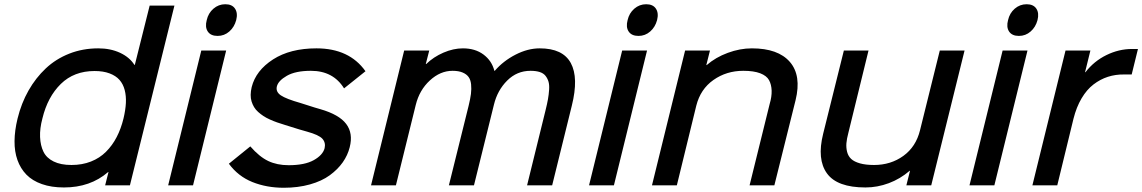

<svg xmlns="http://www.w3.org/2000/svg" viewBox="-20 -866 5336 897"><path d="M557.1 -313Q566.4 -352.1 568.1 -384.8Q569.8 -417.5 562.5 -445.6Q555.2 -473.6 538.1 -492.9Q521 -512.2 491.7 -523.2Q462.4 -534.2 421.9 -534.2Q325.7 -534.2 264.2 -473.9Q202.6 -413.6 178.2 -313Q165.5 -265.6 167.2 -225.8Q168.9 -186 183.1 -157Q197.3 -127.9 230.5 -111.6Q263.7 -95.2 314 -95.2Q363.8 -95.2 404.8 -111.3Q445.8 -127.4 475.3 -157Q504.9 -186.5 525.1 -225.6Q545.4 -264.6 557.1 -313ZM794.9 -839.8 586.9 0H471.2L486.8 -62H484.9Q401.9 9.8 278.8 9.8Q220.2 9.8 175.8 -5.9Q131.3 -21.5 103.5 -50Q75.7 -78.6 61.5 -118.4Q47.4 -158.2 47.9 -207Q48.3 -255.9 62 -312Q79.6 -383.8 113.3 -443.1Q147 -502.4 194.1 -546.6Q241.2 -590.8 304 -615.5Q366.7 -640.1 439 -640.1Q496.1 -640.1 540.8 -619.4Q585.4 -598.6 607.9 -563H609.9L679.2 -839.8Z M1036.6 -629.9 881.8 0H765.6L920.4 -629.9ZM1083.5 -772Q1074.7 -739.3 1051.3 -718.8Q1027.8 -698.2 996.6 -698.2Q964.4 -698.2 950.7 -718.8Q937 -739.3 945.8 -772Q953.1 -804.7 977.1 -825.4Q1001 -846.2 1032.7 -846.2Q1064.5 -846.2 1078.1 -825.4Q1091.8 -804.7 1083.5 -772Z M1613.8 -178.2Q1604.5 -140.6 1581.1 -107.4Q1557.6 -74.2 1520.5 -47.1Q1483.4 -20 1428 -4.4Q1372.6 11.2 1305.7 11.2Q1225.6 11.2 1158.9 -15.6Q1092.3 -42.5 1049.3 -101.1L1149.4 -182.1Q1191.9 -133.3 1233.2 -113.8Q1274.4 -94.2 1328.6 -94.2Q1403.8 -94.2 1446 -117.9Q1488.3 -141.6 1496.6 -173.8Q1502.4 -199.7 1486.1 -217.8Q1469.7 -235.8 1414.6 -251Q1393.1 -256.3 1311.5 -282.2Q1291.5 -288.1 1274.4 -294.2Q1257.3 -300.3 1240.5 -307.9Q1223.6 -315.4 1210.7 -324Q1197.8 -332.5 1186 -343Q1174.3 -353.5 1167 -365.7Q1159.7 -377.9 1155.3 -392.1Q1150.9 -406.2 1151.1 -423.1Q1151.4 -439.9 1155.8 -459Q1175.3 -536.6 1255.6 -588.4Q1335.9 -640.1 1458.5 -640.1Q1611.8 -640.1 1687.5 -533.2L1587.4 -453.1Q1536.6 -535.2 1432.6 -535.2Q1360.8 -535.2 1320.3 -512Q1279.8 -488.8 1273.4 -461.9Q1267.6 -437 1292.2 -420.4Q1316.9 -403.8 1383.8 -384.8Q1468.8 -357.4 1476.6 -356Q1564.5 -330.6 1597.4 -286.9Q1630.4 -243.2 1613.8 -178.2Z M2651.4 -372.1 2559.6 0H2442.4L2528.3 -349.1Q2536.1 -380.4 2540 -402.3Q2543.9 -424.3 2545.4 -447Q2546.9 -469.7 2542.5 -484.6Q2538.1 -499.5 2528.6 -511.7Q2519 -523.9 2501.5 -529.5Q2483.9 -535.2 2458.5 -535.2Q2395 -535.2 2349.4 -489.5Q2303.7 -443.8 2287.6 -377L2194.3 0H2077.1L2169.4 -372.1Q2177.2 -403.8 2180.2 -427.2Q2183.1 -450.7 2180.9 -471.9Q2178.7 -493.2 2169.2 -506.3Q2159.7 -519.5 2141.1 -527.3Q2122.6 -535.2 2094.2 -535.2Q2037.1 -535.2 1988.3 -490.2Q1939.5 -445.3 1922.4 -376L1829.6 0H1713.4L1868.2 -629.9H1985.4L1969.2 -566.9H1971.2Q2005.4 -600.1 2051.8 -620.1Q2098.1 -640.1 2142.6 -640.1Q2200.2 -640.1 2239 -611.1Q2277.8 -582 2289.6 -535.2H2291.5Q2331.5 -581.5 2388.7 -610.8Q2445.8 -640.1 2501.5 -640.1Q2609.4 -640.1 2646.7 -571.5Q2684.1 -502.9 2651.4 -372.1Z M3002.9 -629.9 2848.1 0H2731.9L2886.7 -629.9ZM3049.8 -772Q3041 -739.3 3017.6 -718.8Q2994.1 -698.2 2962.9 -698.2Q2930.7 -698.2 2917 -718.8Q2903.3 -739.3 2912.1 -772Q2919.4 -804.7 2943.4 -825.4Q2967.3 -846.2 2999 -846.2Q3030.8 -846.2 3044.4 -825.4Q3058.1 -804.7 3049.8 -772Z M3696.8 -397.9 3597.7 0H3481.9L3575.7 -379.9Q3585.9 -414.1 3585 -442.6Q3584 -471.2 3572.8 -491.7Q3561.5 -512.2 3531.5 -523.7Q3501.5 -535.2 3452.6 -535.2Q3374 -535.2 3313.2 -492.4Q3252.4 -449.7 3232.9 -372.1L3142.1 0H3025.9L3180.7 -629.9H3296.9L3279.8 -562H3281.7Q3323.2 -598.1 3380.1 -619.1Q3437 -640.1 3492.7 -640.1Q3615.2 -640.1 3670.2 -576.7Q3725.1 -513.2 3696.8 -397.9Z M4486.3 -629.9 4330.6 0H4214.4L4231.4 -67.9H4229.5Q4186 -30.3 4132.6 -10.3Q4079.1 9.8 4023.4 9.8Q3891.1 9.8 3843.5 -55.9Q3795.9 -121.6 3825.7 -241.2L3922.4 -629.9H4037.6L3943.4 -245.1Q3936 -217.8 3934.3 -196.8Q3932.6 -175.8 3937.7 -156Q3942.9 -136.2 3956.8 -123.3Q3970.7 -110.4 3997.6 -102.8Q4024.4 -95.2 4063.5 -95.2Q4141.6 -95.2 4200.4 -137.7Q4259.3 -180.2 4278.3 -257.8L4370.6 -629.9Z M4780.3 -629.9 4625.5 0H4509.3L4664.1 -629.9ZM4827.1 -772Q4818.4 -739.3 4794.9 -718.8Q4771.5 -698.2 4740.2 -698.2Q4708 -698.2 4694.3 -718.8Q4680.7 -739.3 4689.5 -772Q4696.8 -804.7 4720.7 -825.4Q4744.6 -846.2 4776.4 -846.2Q4808.1 -846.2 4821.8 -825.4Q4835.4 -804.7 4827.1 -772Z M5296.4 -637.2 5267.1 -518.1H5231.4Q5191.4 -518.6 5155.8 -507.1Q5120.1 -495.6 5088.6 -471.4Q5057.1 -447.3 5033 -406.5Q5008.8 -365.7 4995.1 -311L4919.4 0H4803.2L4958 -629.9H5074.2L5049.3 -528.8H5051.3Q5090.8 -580.1 5148.9 -608.6Q5207 -637.2 5269 -637.2Z"/></svg>

Font: Sinkin Sans 500 Medium Italic
Style: Regular
Weight: 500
Italic angle: -112°
Designer: Keith Bates
Foundry: K-Type
Version: Sinkin Sans (version 1.0)  by Keith Bates   •   © 2014   www